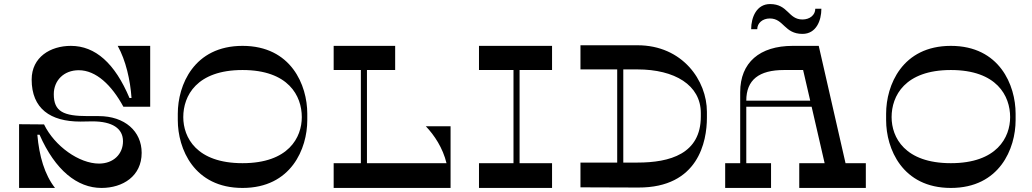

<svg xmlns="http://www.w3.org/2000/svg" viewBox="-20 -926 5084 946"><path d="M74 -314V0H251C200 -65 173 -157 164 -262H175C252 -87 361 0 480 0C585 0 678 -58 678 -173C678 -279 595 -354 466 -354H413C293 -354 245 -376 245 -462C245 -529 294 -580 368 -580C453 -580 530 -507 588 -400H720V-700H560C600 -628 622 -531 628 -443H618C546 -614 450 -700 329 -700C229 -700 136 -645 136 -534C136 -391 228 -327 376 -327C396 -327 416 -328 435 -328C534 -328 586 -293 586 -230C586 -167 539 -120 468 -120C370 -120 249 -206 197 -313Z M1494 -366C1494 -506 1415 -700 1175 -700C935 -700 856 -506 856 -366V-334C856 -194 935 0 1175 0C1415 0 1494 -194 1494 -334ZM1175 -122C948 -122 883 -249 883 -349C883 -453 948 -581 1175 -581C1402 -581 1467 -453 1467 -349C1467 -249 1402 -122 1175 -122Z M2078 -304C2120 -260 2162 -197 2180 -122H1788V-581H1927V-700H1624V-581H1758V-122H1624V0H2200V-304Z M2700 -581V-700H2340V-581H2510V-122H2340V0H2700V-122H2540V-581Z M3121 -703H2840V-584H3021V-125H2840V-3L3125 -2C3421 -1 3463 -229 3463 -346V-375C3463 -529 3343 -703 3121 -703ZM3433 -352C3433 -168 3281 -125 3121 -125H3051V-584H3121C3304 -584 3433 -507 3433 -369Z M3773 -835C3842 -835 3844 -759 3934 -759C4001 -759 4027 -824 4027 -883H3997C3997 -852 3970 -830 3934 -830C3863 -830 3864 -906 3774 -906C3708 -906 3681 -841 3681 -782H3711C3711 -812 3737 -835 3773 -835ZM4146 -122 4014 -700H3886C3723 -700 3627 -618 3627 -472V-122H3553V0H3779V-122H3657V-400H3979L4043 -122H3918V0H4246V-122ZM3657 -430C3657 -533 3720 -581 3843 -581H3937L3972 -430Z M4984 -366C4984 -506 4905 -700 4665 -700C4425 -700 4346 -506 4346 -366V-334C4346 -194 4425 0 4665 0C4905 0 4984 -194 4984 -334ZM4665 -122C4438 -122 4373 -249 4373 -349C4373 -453 4438 -581 4665 -581C4892 -581 4957 -453 4957 -349C4957 -249 4892 -122 4665 -122Z"/></svg>

Font: Space Cowgirl Medium
Style: Regular
Weight: 600
Designer: Valery Marier
Foundry: Valery Marier
Version: Version 1.000;hotconv 1.0.109;makeotfexe 2.5.65596